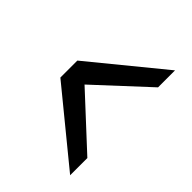

<svg xmlns="http://www.w3.org/2000/svg" viewBox="-35 -776 570 570"><g transform="rotate(-45 250.0 -491.0)"><path d="M285.2 -604.5 469.7 -378.9H398.4L250 -539.1L101.6 -378.9H29.3L213.9 -604.5Z"/></g></svg>

Font: BabelStone Flags PUA
Style: Regular
Weight: 400
Designer: Andrew West
Foundry: BabelStone
Version: Version 4.12